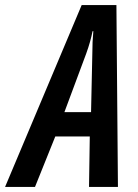

<svg xmlns="http://www.w3.org/2000/svg" viewBox="-76 -737 545 757"><path d="M-56 0 246 -717H383L389 0H275L278 -199H142L62 0ZM178 -295H283L288 -525Q288 -549 289 -571Q290 -593 292 -614H289Q285 -594 279 -572.5Q273 -551 264 -526Z"/></svg>

Font: Noto Sans ExtraCondensed SemiBold
Style: Italic
Weight: 600
Width: 2
Italic angle: -12°
Designer: Monotype Design Team
Foundry: Monotype Imaging Inc.
Version: Version 2.013; ttfautohint (v1.8.4.7-5d5b)